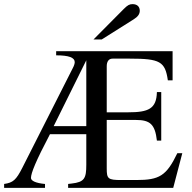

<svg xmlns="http://www.w3.org/2000/svg" viewBox="-20 -910 929 930"><path d="M433 -719H473L627 -816C648 -829 657 -842 657 -858C657 -878 644 -890 622 -890C607 -890 598 -885 580 -867ZM863 -168H839C786 -58 752 -38 640 -38H567C503 -38 497 -44 497 -94V-329H638C707 -329 731 -308 740 -229H761V-464H740C738 -383 699 -366 601 -366H497V-589C497 -611 506 -626 525 -626H609C755 -626 780 -612 793 -521H816V-662H252V-642C314 -642 342 -631 342 -609C342 -603 339 -592 333 -581L88 -97C58 -38 43 -25 0 -19V0H198V-19H197C154 -23 130 -34 130 -48C130 -71 153 -129 222 -260H398V-112C398 -46 389 -28 327 -21L310 -19V0H819ZM398 -299H240L398 -618Z"/></svg>

Font: XITS Math
Style: Regular
Weight: 400
Designer: MicroPress Inc., with final additions and corrections provided by Coen Hoffman, Elsevier (retired)
Version: Version 1.108